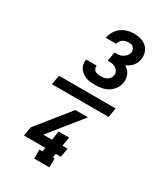

<svg xmlns="http://www.w3.org/2000/svg" viewBox="-242 -962 1085 1239"><g transform="rotate(30 300.0 -342.5)"><path d="M83 -305 95 -375H517L505 -305ZM327 -440Q309 -440 292 -441.5Q275 -443 259 -448.5Q243 -454 230 -463.5Q217 -473 207.5 -486.5Q198 -500 194.5 -516.5Q191 -533 194 -551L195 -553H273V-552Q271 -542 275 -532Q279 -522 287 -516.5Q295 -511 305.5 -509Q316 -507 327 -507Q338 -507 350 -508.5Q362 -510 373 -516Q384 -522 392 -532Q400 -542 402 -554Q405 -570 397.5 -583.5Q390 -597 378 -605Q366 -613 350.5 -615Q335 -617 319 -617L330 -684Q344 -684 359 -685Q374 -686 387.5 -693Q401 -700 411.5 -712Q422 -724 425 -739Q426 -749 423 -758.5Q420 -768 414 -774.5Q408 -781 398 -783.5Q388 -786 378 -786Q367 -786 356.5 -783.5Q346 -781 336 -774.5Q326 -768 320 -758.5Q314 -749 311 -738H234Q238 -762 251 -785Q264 -808 284.5 -823.5Q305 -839 329.5 -846Q354 -853 378 -853Q404 -853 429 -846.5Q454 -840 472.5 -823.5Q491 -807 498.5 -782Q506 -757 501 -730Q499 -717 493 -704Q487 -691 477.5 -680Q468 -669 456 -661Q444 -653 431 -647Q444 -639 454.5 -628.5Q465 -618 471 -604Q477 -590 479 -574.5Q481 -559 478 -543Q474 -519 459 -497.5Q444 -476 422 -462.5Q400 -449 375.5 -444.5Q351 -440 327 -440ZM224 168V101H246L251 72H92L103 5L297 -236H391L197 5H262L273 -62H351L340 5H378L367 72H329L324 101H337V168Z"/></g></svg>

Font: Iosevka Etoile Semibold
Style: Italic
Weight: 600
Italic angle: -9°
Designer: Belleve Invis
Foundry: Belleve Invis
Version: Version 22.1.2; ttfautohint (v1.8.4)